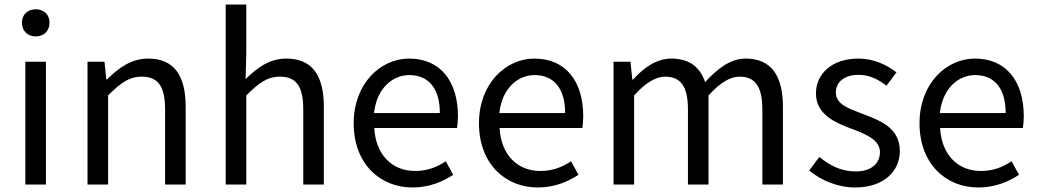

<svg xmlns="http://www.w3.org/2000/svg" viewBox="-20 -816 4589 849"><path d="M138 -655C174 -655 199 -679 199 -716C199 -751 174 -775 138 -775C102 -775 77 -751 77 -716C77 -679 102 -655 138 -655ZM92 0H183V-543H92Z M367 0H458V-394C513 -449 551 -477 607 -477C679 -477 710 -434 710 -332V0H801V-344C801 -483 749 -557 635 -557C561 -557 505 -516 453 -465H450L442 -543H367Z M978 0H1069V-394C1124 -449 1162 -477 1218 -477C1290 -477 1321 -434 1321 -332V0H1412V-344C1412 -483 1360 -557 1246 -557C1172 -557 1116 -516 1066 -466L1069 -578V-796H978Z M1804 13C1878 13 1936 -12 1984 -43L1951 -103C1911 -76 1868 -60 1815 -60C1712 -60 1641 -134 1635 -250H2001C2003 -263 2005 -282 2005 -302C2005 -457 1927 -557 1789 -557C1663 -557 1544 -447 1544 -271C1544 -92 1660 13 1804 13ZM1634 -316C1645 -422 1713 -484 1790 -484C1875 -484 1925 -425 1925 -316Z M2358 13C2432 13 2490 -12 2538 -43L2505 -103C2465 -76 2422 -60 2369 -60C2266 -60 2195 -134 2189 -250H2555C2557 -263 2559 -282 2559 -302C2559 -457 2481 -557 2343 -557C2217 -557 2098 -447 2098 -271C2098 -92 2214 13 2358 13ZM2188 -316C2199 -422 2267 -484 2344 -484C2429 -484 2479 -425 2479 -316Z M2693 0H2784V-394C2834 -450 2880 -477 2921 -477C2990 -477 3022 -434 3022 -332V0H3113V-394C3164 -450 3208 -477 3250 -477C3319 -477 3351 -434 3351 -332V0H3442V-344C3442 -483 3389 -557 3277 -557C3211 -557 3154 -514 3098 -453C3076 -517 3031 -557 2948 -557C2883 -557 2826 -516 2779 -464H2776L2768 -543H2693Z M3761 13C3889 13 3959 -60 3959 -148C3959 -251 3872 -283 3793 -313C3732 -336 3676 -355 3676 -407C3676 -449 3708 -485 3777 -485C3825 -485 3863 -465 3900 -437L3944 -496C3902 -529 3843 -557 3776 -557C3658 -557 3588 -489 3588 -403C3588 -311 3671 -274 3747 -246C3807 -223 3871 -199 3871 -143C3871 -96 3836 -58 3764 -58C3699 -58 3650 -84 3603 -122L3558 -62C3610 -19 3684 13 3761 13Z M4306 13C4380 13 4438 -12 4486 -43L4453 -103C4413 -76 4370 -60 4317 -60C4214 -60 4143 -134 4137 -250H4503C4505 -263 4507 -282 4507 -302C4507 -457 4429 -557 4291 -557C4165 -557 4046 -447 4046 -271C4046 -92 4162 13 4306 13ZM4136 -316C4147 -422 4215 -484 4292 -484C4377 -484 4427 -425 4427 -316Z"/></svg>

Font: DAIFUKU Sans JP
Style: Regular
Weight: 400
Designer: Original font ‘Source Han Sans JP’ : Ryoko NISHIZUKA  (kana, bopomofo & ideographs); Paul D. Hunt (Latin, Greek & Cyrill
Foundry: Daifuku
Version: Version 1.001